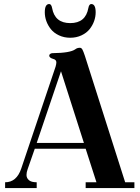

<svg xmlns="http://www.w3.org/2000/svg" viewBox="-20 -953 712 973"><path d="M207 -890.6Q207 -932.6 229.5 -932.6Q240.2 -932.6 244.1 -912.1Q257.8 -835.9 335.9 -835.9Q414.1 -835.9 427.7 -912.1Q431.6 -932.6 442.4 -932.6Q464.8 -932.6 464.8 -890.6Q464.8 -868.2 457 -846.2Q449.2 -824.2 434.1 -805.2Q418.9 -786.1 393.1 -773.9Q367.2 -761.7 335.9 -761.7Q304.7 -761.7 278.8 -773.9Q252.9 -786.1 237.8 -805.2Q222.7 -824.2 214.8 -846.2Q207 -868.2 207 -890.6ZM5.9 0V-29.3Q64.5 -29.3 87.9 -99.6L261.7 -615.2Q265.6 -628.9 265.6 -636.7Q265.6 -650.4 250 -654.3Q229.5 -660.2 229.5 -670.9Q229.5 -676.8 234.9 -680.2Q240.2 -683.6 246.1 -683.6Q335.9 -684.6 361.3 -703.1Q371.1 -710.9 384.8 -710.9Q392.6 -710.9 397.5 -702.1Q402.3 -693.4 410.2 -669.9L614.3 -29.3H661.1V0H414.1V-29.3H468.8L414.1 -199.2H156.2L120.1 -95.7Q114.3 -80.1 114.3 -66.4Q114.3 -50.8 126.5 -40Q138.7 -29.3 166 -29.3V0ZM166 -228.5H405.3L289.1 -591.8Z"/></svg>

Font: Monomakh Unicode TT
Style: Medium
Weight: 500
Designer: Alexey Kryukov, Aleksandr Andreev
Version: Version 1.1